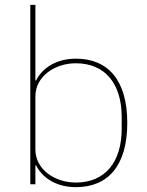

<svg xmlns="http://www.w3.org/2000/svg" viewBox="-20 -760 605 792"><path d="M105 0H126V-78H129C150 -34 204 12 293 12C426 12 505 -77 505 -253C505 -429 426 -518 293 -518C204 -518 150 -472 129 -428H126V-740H105ZM293 -7C205 -7 126 -62 126 -143V-363C126 -444 205 -499 293 -499C414 -499 482 -414 482 -277V-229C482 -92 414 -7 293 -7Z"/></svg>

Font: IBM Plex Sans Thai Looped Thin
Style: Regular
Weight: 100
Designer: Mike Abbink, Paul van der Laan, Pieter van Rosmalen, Ben Mitchell, Mark Frömberg
Foundry: Bold Monday
Version: Version 1.1